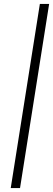

<svg xmlns="http://www.w3.org/2000/svg" viewBox="-20 -805 268 969"><path d="M34.2 144 181.2 -785.2H228L81.1 144Z"/></svg>

Font: Dihjauti S
Style: Italic
Weight: 400
Italic angle: -9°
Designer: T. Christopher White
Version: Version 3.0.0